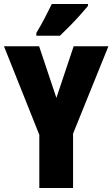

<svg xmlns="http://www.w3.org/2000/svg" viewBox="-20 -947 566 967"><path d="M264 -454 351 -714H526L348 -274V0H178V-268L0 -714H177ZM423 -917Q409 -900 385.5 -873.5Q362 -847 334.5 -819Q307 -791 282 -767H163V-781Q187 -821 206 -857.5Q225 -894 241 -927H423Z"/></svg>

Font: Noto Sans Gurmukhi ExtraCondensed Black
Style: Regular
Weight: 900
Width: 2
Designer: Jelle Bosma - Monotype Design Team
Foundry: Monotype Imaging Inc.
Version: Version 2.004; ttfautohint (v1.8.4.7-5d5b)